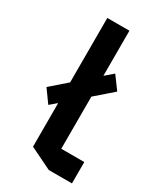

<svg xmlns="http://www.w3.org/2000/svg" viewBox="-191 -830 767 903"><g transform="rotate(30 192.5 -378.5)"><path d="M78 -264 29 -332V-333L114 -407V-757H234V-512L277 -549L327 -481V-480L234 -399V-116H359V0H233L114 -58V-295Z"/></g></svg>

Font: Foldit Thin Medium
Style: Regular
Weight: 500
Version: Version 1.003